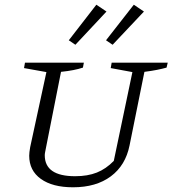

<svg xmlns="http://www.w3.org/2000/svg" viewBox="-20 -787 732 815"><path d="M290 8Q203 8 153.5 -27.5Q104 -63 104 -126Q104 -139 108 -162L177 -481L82 -498L86 -521H336L332 -500Q314 -494 291 -489.5Q268 -485 239 -482L175 -159Q173 -148 171.5 -141Q170 -134 170 -128Q170 -39 299 -39Q352 -39 391 -54.5Q430 -70 463 -104L542 -481L450 -498L454 -521H692L687 -500Q669 -495 646.5 -490.5Q624 -486 593 -482L530 -170Q513 -85 450.5 -38.5Q388 8 290 8ZM389 -767 432 -738 300 -597 272 -616ZM548 -767 591 -738 458 -597 430 -616Z"/></svg>

Font: Piazzolla SC Light
Style: Italic
Weight: 300
Italic angle: -11.3°
Designer: Juan Pablo del Peral
Foundry: Huerta Tipografica
Version: Version 1.330